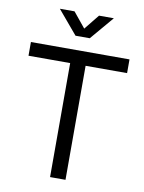

<svg xmlns="http://www.w3.org/2000/svg" viewBox="-100 -1008 810 1077"><g transform="rotate(10 305.0 -469.5)"><path d="M24.4 -649.4V-727.5H585.9V-649.4H349.6V0H261.7V-649.4ZM235.4 -939.5 305.7 -853.5 375 -939.5H459V-939L345.7 -805.7H264.6L152.3 -939V-939.5Z"/></g></svg>

Font: Inter Display
Style: Regular
Weight: 400
Designer: Rasmus Andersson
Foundry: rsms
Version: Version 4.001;git-9221beed3